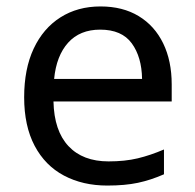

<svg xmlns="http://www.w3.org/2000/svg" viewBox="-20 -566 604 596"><path d="M292 -546Q361 -546 410.5 -516Q460 -486 486.5 -431.5Q513 -377 513 -304V-251H146Q148 -160 192.5 -112.5Q237 -65 317 -65Q368 -65 407.5 -74.5Q447 -84 489 -102V-25Q448 -7 408 1.5Q368 10 313 10Q237 10 178.5 -21Q120 -52 87.5 -113.5Q55 -175 55 -264Q55 -352 84.5 -415Q114 -478 167.5 -512Q221 -546 292 -546ZM291 -474Q228 -474 191.5 -433.5Q155 -393 148 -321H421Q420 -389 389 -431.5Q358 -474 291 -474Z"/></svg>

Font: Noto Sans Lao
Style: Regular
Weight: 400
Designer: Monotype Design Team
Foundry: Monotype Imaging Inc.
Version: Version 2.003; ttfautohint (v1.8.4.7-5d5b)